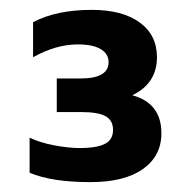

<svg xmlns="http://www.w3.org/2000/svg" viewBox="-20 -729 387 389"><path d="M40 -379V-450Q61 -440 90 -434.5Q119 -429 143 -429Q174 -429 191.5 -437Q209 -445 209 -466Q209 -485 194 -493.5Q179 -502 144 -502H95V-570H143Q200 -570 200 -603Q200 -620 184 -629.5Q168 -639 138 -639Q93 -639 47 -613V-684Q94 -709 166 -709Q228 -709 263 -683.5Q298 -658 298 -613Q298 -560 248 -536Q307 -520 307 -459Q307 -413 269.5 -386.5Q232 -360 163 -360Q85 -360 40 -379Z"/></svg>

Font: Prompt Medium
Style: Regular
Weight: 500
Designer: Katatrad Team
Foundry: CadsonDemak
Version: Version 1.000